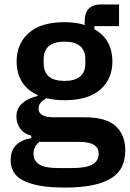

<svg xmlns="http://www.w3.org/2000/svg" viewBox="-20 -634 585 866"><path d="M545 44Q545 85 530.5 116.5Q516 148 483 169Q450 190 398 201Q346 212 271 212Q205 212 159 203.5Q113 195 83.5 179.5Q54 164 41 141Q28 118 28 89Q28 45 52.5 20.5Q77 -4 121 -11V-22Q89 -30 71.5 -53.5Q54 -77 54 -109Q54 -129 62 -144.5Q70 -160 83.5 -171Q97 -182 114 -189.5Q131 -197 150 -201V-205Q102 -227 78.5 -266Q55 -305 55 -357Q55 -437 110 -485.5Q165 -534 271 -534Q295 -534 318.5 -531Q342 -528 362 -521V-538Q362 -614 436 -614H517V-516H406V-502Q447 -479 467 -442Q487 -405 487 -357Q487 -278 432.5 -230Q378 -182 271 -182Q225 -182 191 -191Q176 -184 165 -172.5Q154 -161 154 -144Q154 -105 222 -105H362Q458 -105 501.5 -65.5Q545 -26 545 44ZM425 59Q425 34 405 20Q385 6 336 6H158Q131 26 131 60Q131 90 156 107Q181 124 241 124H305Q368 124 396.5 108Q425 92 425 59ZM271 -269Q365 -269 365 -349V-366Q365 -446 271 -446Q177 -446 177 -366V-349Q177 -269 271 -269Z"/></svg>

Font: IBM Plex Sans Hebrew SmBld
Style: Regular
Weight: 600
Designer: Mike Abbink, Paul van der Laan, Pieter van Rosmalen, Yanek Iontef
Foundry: Bold Monday
Version: Version 1.3